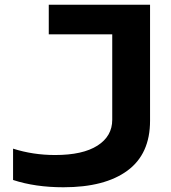

<svg xmlns="http://www.w3.org/2000/svg" viewBox="-20 -770 724 811"><path d="M35.2 -142.1Q119.6 -115.2 212.9 -115.2Q329.6 -115.2 391.8 -155Q454.1 -194.8 454.1 -264.2V-625H186V-750H613.8V-259.8Q613.8 -119.6 518.3 -49.3Q422.9 21 248 21Q128.9 21 35.2 -9.8Z"/></svg>

Font: Mattone
Style: Regular
Weight: 400
Width: 6
Designer: Nunzio Mazzaferro
Foundry: Collletttivo
Version: Version 2.000;Glyphs 3.2 (3217)